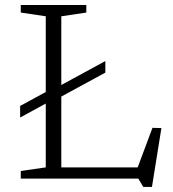

<svg xmlns="http://www.w3.org/2000/svg" viewBox="-20 -718 696 772"><path d="M179.5 -310 61 -245.5V-292L179.5 -356.5L209.5 -367L403.5 -472.5V-426L209.5 -320.5ZM591 33.5H556L536 0H182V-45H563.5L526 -24.5L593 -204L629 -203ZM226.5 -652.5V0H63.5V-30.5L164 -45V-652.5L63.5 -667.5V-698H327V-667.5Z"/></svg>

Font: Newsreader 9pt Light
Style: Regular
Weight: 300
Designer: Hugues Gentile
Foundry: Production Type
Version: Version 1.003